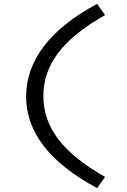

<svg xmlns="http://www.w3.org/2000/svg" viewBox="-20 -825 654 992"><path d="M115 -326Q115 -466 207 -586.5Q299 -707 482 -805L523 -747Q361 -656 282.5 -554Q204 -452 204 -329Q204 -206 282.5 -104Q361 -2 523 89L482 147Q298 48 206.5 -70Q115 -188 115 -326Z"/></svg>

Font: Intel One Mono
Style: Regular
Weight: 400
Monospace: yes
Designer: Fred Shallcrass
Foundry: Frere-Jones Type LLC
Version: Version 1.400;hotconv 1.1.0;makeotfexe 2.6.0;FJTRelease1.4